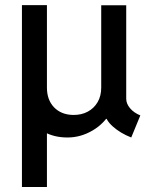

<svg xmlns="http://www.w3.org/2000/svg" viewBox="-20 -540 602 765"><path d="M67.4 205.1V-519.5H167V205.1ZM249 7.8Q193.8 7.8 153.1 -16.1Q112.3 -40 89.8 -83Q67.4 -126 67.4 -184.1V-519H167V-190.9Q167 -142.1 195.3 -112.5Q223.6 -83 271 -82Q304.7 -81.5 329.8 -95.2Q355 -108.9 369.1 -133.3Q383.3 -157.7 383.3 -190.9V-519H482.9V-146.5Q482.9 -127 498 -108.9Q513.2 -90.8 539.1 -80.1L502.9 7.8Q459.5 -9.3 429.7 -35.9Q399.9 -62.5 399.4 -87.9L432.1 -66.4H375L424.3 -99.1Q397.5 -48.8 349.6 -20.5Q301.8 7.8 249 7.8Z"/></svg>

Font: Reddit Mono Medium
Style: Regular
Weight: 500
Monospace: yes
Designer: Stephen Hutchings
Foundry: Reddit
Version: Version 1.014